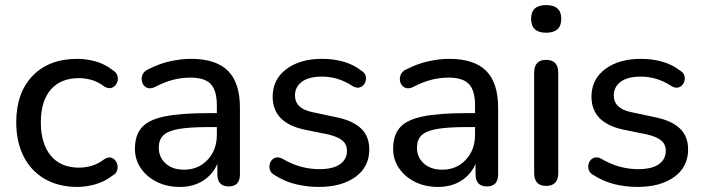

<svg xmlns="http://www.w3.org/2000/svg" viewBox="-20 -728 2776 757"><path d="M285 9Q211 9 156.5 -22.5Q102 -54 73 -111.5Q44 -169 44 -246Q44 -362 108.5 -429Q173 -496 285 -496Q320 -496 356.5 -486Q393 -476 425 -451Q440 -442 443.5 -427.5Q447 -413 440.5 -400Q434 -387 421 -382Q408 -377 391 -387Q366 -406 340.5 -413Q315 -420 292 -420Q219 -420 180 -374.5Q141 -329 141 -246Q141 -162 180 -114.5Q219 -67 292 -67Q315 -67 340.5 -74Q366 -81 391 -100Q408 -111 421 -105.5Q434 -100 440 -86.5Q446 -73 442.5 -58.5Q439 -44 424 -36Q393 -12 356.5 -1.5Q320 9 285 9Z M689 9Q638 9 598 -11Q558 -31 535 -65Q512 -99 512 -141Q512 -195 539 -225.5Q566 -256 629.5 -269Q693 -282 802 -282H835V-312Q835 -371 811 -396.5Q787 -422 731 -422Q697 -422 663 -413.5Q629 -405 591 -385Q572 -376 558.5 -382.5Q545 -389 540.5 -403.5Q536 -418 541.5 -432.5Q547 -447 565 -455Q608 -477 651 -486.5Q694 -496 733 -496Q831 -496 878.5 -449Q926 -402 926 -303V-41Q926 7 882 7Q837 7 837 -41V-82Q819 -40 780.5 -15.5Q742 9 689 9ZM835 -227H803Q728 -227 685 -219.5Q642 -212 624 -194.5Q606 -177 606 -146Q606 -108 633 -83.5Q660 -59 706 -59Q762 -59 798.5 -98Q835 -137 835 -197Z M1237 9Q1191 9 1147 -1.5Q1103 -12 1064 -37Q1048 -45 1044 -59Q1040 -73 1045 -86Q1050 -99 1062.5 -105Q1075 -111 1092 -103Q1131 -80 1167.5 -70.5Q1204 -61 1239 -61Q1293 -61 1320.5 -80.5Q1348 -100 1348 -133Q1348 -159 1330 -174Q1312 -189 1274 -198L1180 -217Q1055 -244 1055 -347Q1055 -415 1109 -455.5Q1163 -496 1250 -496Q1294 -496 1333.5 -485Q1373 -474 1404 -450Q1419 -441 1422 -427.5Q1425 -414 1419 -401.5Q1413 -389 1400.5 -384Q1388 -379 1371 -388Q1341 -408 1310.5 -417Q1280 -426 1251 -426Q1197 -426 1170 -405.5Q1143 -385 1143 -352Q1143 -300 1211 -286L1305 -266Q1370 -253 1403 -222Q1436 -191 1436 -139Q1436 -70 1381.5 -30.5Q1327 9 1237 9Z M1707 9Q1656 9 1616 -11Q1576 -31 1553 -65Q1530 -99 1530 -141Q1530 -195 1557 -225.5Q1584 -256 1647.5 -269Q1711 -282 1820 -282H1853V-312Q1853 -371 1829 -396.5Q1805 -422 1749 -422Q1715 -422 1681 -413.5Q1647 -405 1609 -385Q1590 -376 1576.5 -382.5Q1563 -389 1558.5 -403.5Q1554 -418 1559.5 -432.5Q1565 -447 1583 -455Q1626 -477 1669 -486.5Q1712 -496 1751 -496Q1849 -496 1896.5 -449Q1944 -402 1944 -303V-41Q1944 7 1900 7Q1855 7 1855 -41V-82Q1837 -40 1798.5 -15.5Q1760 9 1707 9ZM1853 -227H1821Q1746 -227 1703 -219.5Q1660 -212 1642 -194.5Q1624 -177 1624 -146Q1624 -108 1651 -83.5Q1678 -59 1724 -59Q1780 -59 1816.5 -98Q1853 -137 1853 -197Z M2133 5Q2086 5 2086 -46V-441Q2086 -492 2133 -492Q2181 -492 2181 -441V-46Q2181 5 2133 5ZM2133 -599Q2074 -599 2074 -654Q2074 -708 2133 -708Q2193 -708 2193 -654Q2193 -599 2133 -599Z M2494 9Q2448 9 2404 -1.5Q2360 -12 2321 -37Q2305 -45 2301 -59Q2297 -73 2302 -86Q2307 -99 2319.5 -105Q2332 -111 2349 -103Q2388 -80 2424.5 -70.5Q2461 -61 2496 -61Q2550 -61 2577.5 -80.5Q2605 -100 2605 -133Q2605 -159 2587 -174Q2569 -189 2531 -198L2437 -217Q2312 -244 2312 -347Q2312 -415 2366 -455.5Q2420 -496 2507 -496Q2551 -496 2590.5 -485Q2630 -474 2661 -450Q2676 -441 2679 -427.5Q2682 -414 2676 -401.5Q2670 -389 2657.5 -384Q2645 -379 2628 -388Q2598 -408 2567.5 -417Q2537 -426 2508 -426Q2454 -426 2427 -405.5Q2400 -385 2400 -352Q2400 -300 2468 -286L2562 -266Q2627 -253 2660 -222Q2693 -191 2693 -139Q2693 -70 2638.5 -30.5Q2584 9 2494 9Z"/></svg>

Font: Chiron GoRound TC
Style: Regular
Weight: 400
Designer: Ryoko NISHIZUKA 西塚涼子 (kana, bopomofo & ideographs); Paul D. Hunt (Latin, Greek & Cyrillic); Sandoll Communications 산돌커뮤니
Foundry: Adobe
Version: Version 1.000;hotconv 1.1.1;makeotfexe 2.6.0